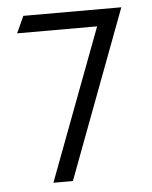

<svg xmlns="http://www.w3.org/2000/svg" viewBox="-46 -614 513 648"><g transform="rotate(-5 211.0 -290.0)"><path d="M302 -518 109 -5H175L389 -575H57L31 -518Z"/></g></svg>

Font: Charger Pro
Style: LitNar
Weight: 300
Designer: Jasper
Foundry: Cannot Into Space Fonts
Version: Version 1.09